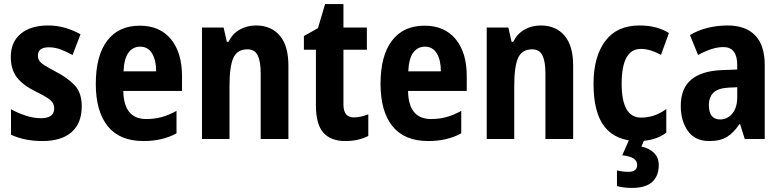

<svg xmlns="http://www.w3.org/2000/svg" viewBox="-20 -682 3833 942"><path d="M381 -161Q381 -77 331 -33.5Q281 10 188 10Q101 10 34 -21V-146Q66 -128 105.5 -115Q145 -102 181 -102Q246 -102 246 -151Q246 -164 239.5 -176Q233 -188 213 -201.5Q193 -215 153 -234Q94 -263 63.5 -301.5Q33 -340 33 -403Q33 -476 82 -516.5Q131 -557 216 -557Q259 -557 297.5 -546Q336 -535 375 -514L336 -412Q307 -428 278.5 -439Q250 -450 220 -450Q166 -450 166 -409Q166 -395 172.5 -384.5Q179 -374 198.5 -361.5Q218 -349 256 -329Q312 -300 346.5 -263.5Q381 -227 381 -161Z M666 -556Q764 -556 818.5 -490Q873 -424 873 -309V-236H585Q587 -98 698 -98Q738 -98 773 -107.5Q808 -117 846 -138V-28Q778 10 684 10Q567 10 508.5 -63Q450 -136 450 -270Q450 -409 506 -482.5Q562 -556 666 -556ZM668 -453Q632 -453 610.5 -424Q589 -395 586 -332H746Q746 -387 726 -420Q706 -453 668 -453Z M1236 -557Q1310 -557 1352.5 -507.5Q1395 -458 1395 -360V0H1259V-323Q1259 -380 1244.5 -410Q1230 -440 1194 -440Q1144 -440 1125 -398Q1106 -356 1106 -261V0H971V-547H1077L1093 -477H1101Q1121 -517 1156.5 -537Q1192 -557 1236 -557Z M1716 -106Q1748 -106 1787 -121V-15Q1764 -3 1735.5 3.5Q1707 10 1674 10Q1603 10 1566.5 -31Q1530 -72 1530 -165V-438H1471V-505L1540 -544L1575 -662H1665V-547H1780V-438H1665V-169Q1665 -106 1716 -106Z M2063 -556Q2161 -556 2215.5 -490Q2270 -424 2270 -309V-236H1982Q1984 -98 2095 -98Q2135 -98 2170 -107.5Q2205 -117 2243 -138V-28Q2175 10 2081 10Q1964 10 1905.5 -63Q1847 -136 1847 -270Q1847 -409 1903 -482.5Q1959 -556 2063 -556ZM2065 -453Q2029 -453 2007.5 -424Q1986 -395 1983 -332H2143Q2143 -387 2123 -420Q2103 -453 2065 -453Z M2633 -557Q2707 -557 2749.5 -507.5Q2792 -458 2792 -360V0H2656V-323Q2656 -380 2641.5 -410Q2627 -440 2591 -440Q2541 -440 2522 -398Q2503 -356 2503 -261V0H2368V-547H2474L2490 -477H2498Q2518 -517 2553.5 -537Q2589 -557 2633 -557Z M3112 10Q3003 10 2947.5 -58.5Q2892 -127 2892 -271Q2892 -403 2949 -480Q3006 -557 3117 -557Q3162 -557 3197.5 -547.5Q3233 -538 3262 -520L3223 -413Q3197 -427 3172.5 -434.5Q3148 -442 3124 -442Q3030 -442 3030 -271Q3030 -105 3125 -105Q3159 -105 3189.5 -115.5Q3220 -126 3249 -147V-31Q3194 10 3112 10ZM3212 128Q3212 181 3180 210.5Q3148 240 3080 240Q3058 240 3040 237.5Q3022 235 3007 231V154Q3036 161 3063 161Q3106 161 3106 127Q3106 87 3033 80L3068 0H3143L3127 37Q3165 45 3188.5 68Q3212 91 3212 128Z M3550 -557Q3638 -557 3685 -508.5Q3732 -460 3732 -363V0H3634L3611 -73H3608Q3580 -31 3547 -10.5Q3514 10 3460 10Q3390 10 3355 -39.5Q3320 -89 3320 -162Q3320 -248 3371 -291Q3422 -334 3521 -338L3597 -341V-363Q3597 -451 3529 -451Q3501 -451 3470 -441Q3439 -431 3405 -412L3365 -510Q3403 -533 3450.5 -545Q3498 -557 3550 -557ZM3553 -252Q3503 -249 3480.5 -227.5Q3458 -206 3458 -166Q3458 -96 3513 -96Q3549 -96 3573 -125Q3597 -154 3597 -205V-254Z"/></svg>

Font: Noto Sans Condensed
Style: Bold
Weight: 700
Width: 3
Designer: Monotype Design Team
Foundry: Monotype Imaging Inc.
Version: Version 2.013; ttfautohint (v1.8.4.7-5d5b)